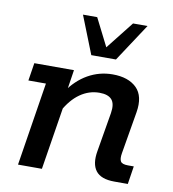

<svg xmlns="http://www.w3.org/2000/svg" viewBox="-73 -680 671 744"><g transform="rotate(10 263.0 -308.0)"><path d="M47 0 99 -328H30L41 -398H197L179 -281L172 -307Q206 -357 251 -382.5Q296 -408 348 -408Q410 -408 442.5 -376Q475 -344 464 -279L436 -114Q432 -91 438 -81Q444 -71 467 -71H490L479 0H426Q373 0 352.5 -27Q332 -54 341 -105L367 -259Q373 -296 358.5 -312.5Q344 -329 310 -329Q269 -329 234 -304.5Q199 -280 173 -232L187 -288L141 0ZM253 -467 194 -616H250L305 -507L391 -616H448L350 -467Z"/></g></svg>

Font: Rokkitt Medium
Style: Italic
Weight: 500
Italic angle: -9°
Designer: Vernon Adams
Foundry: Vernon Adams
Version: Version 3.103